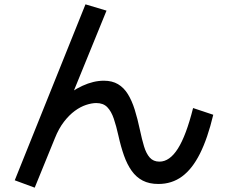

<svg xmlns="http://www.w3.org/2000/svg" viewBox="-20 -810 1040 885"><path d="M140 55 48 21 374 -790 471 -761 294 -327 261 -349Q309 -391 360 -414.5Q411 -438 459 -438Q497 -438 524 -422Q551 -406 569.5 -376Q588 -346 601 -304.5Q614 -263 625 -211Q634 -168 644 -135Q654 -102 670.5 -83.5Q687 -65 715 -65Q762 -65 800 -125Q838 -185 870 -312L963 -281Q937 -172 901.5 -101.5Q866 -31 819 3.5Q772 38 710 38Q668 38 638 22.5Q608 7 587 -22.5Q566 -52 551.5 -93Q537 -134 526 -184Q516 -229 504.5 -263Q493 -297 474.5 -316Q456 -335 424 -335Q403 -335 377 -326.5Q351 -318 325 -299Q299 -280 275 -249Q251 -218 233 -173Z"/></svg>

Font: M PLUS 1 Thin Medium
Style: Regular
Weight: 500
Version: Version 1.001